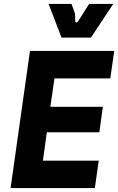

<svg xmlns="http://www.w3.org/2000/svg" viewBox="-20 -960 603 980"><path d="M34 0 133 -700H563L543 -560H258L237 -415H505L487 -285H219L199 -140H484L464 0ZM294 -768 228 -940H345L363 -890L364 -853Q364 -847 369.5 -846Q375 -845 379 -852L435 -940H558L444 -768Z"/></svg>

Font: Finlandica
Style: Italic
Weight: 400
Italic angle: -8°
Designer: Niklas Ekholm, Juho Hiilivirta, Jaakko Suomalainen
Foundry: Helsinki Type Studio
Version: Version 1.064